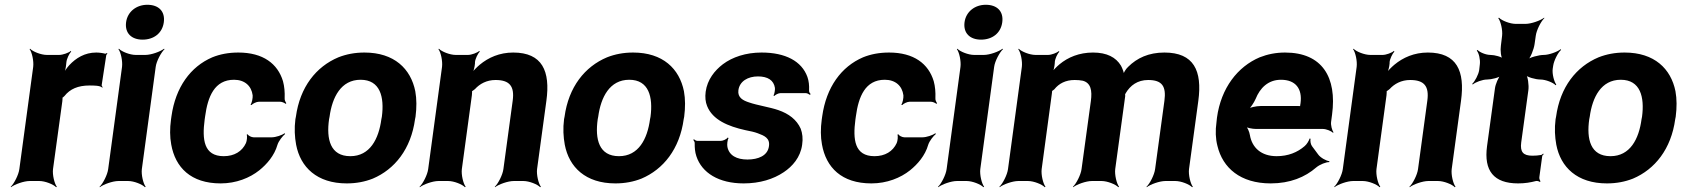

<svg xmlns="http://www.w3.org/2000/svg" viewBox="-20 -758 7041 804"><path d="M408 -391 410 -393C408 -395 405 -399 406 -403L425 -527C425 -529 429 -532 430 -533L427 -536C426 -535 423 -533 421 -533C410 -536 395 -538 383 -538C335 -538 298 -515 270 -485C260 -474 249 -458 245 -449L247 -448C252 -457 256 -475 257 -488L258 -497C259 -511 270 -534 278 -542L277 -545C268 -537 243 -528 228 -528H176C152 -528 117 -542 106 -554L104 -552C114 -539 122 -502 119 -478L61 -50C58 -26 39 11 25 24L26 26C41 14 80 0 104 0H145C169 0 204 14 215 26L218 24C208 11 199 -26 202 -50L241 -334C241 -337 243 -350 241 -351L239 -348C240 -347 249 -354 250 -356C273 -385 306 -400 355 -400C372 -400 400 -400 408 -391Z M574 -50 632 -478C635 -502 655 -539 669 -552L667 -554C652 -542 613 -528 589 -528H548C524 -528 489 -542 478 -554L476 -552C486 -539 494 -502 491 -478L433 -50C430 -26 411 11 397 24L398 26C413 14 452 0 476 0H517C541 0 576 14 587 26L590 24C580 11 571 -26 574 -50ZM577 -592C624 -592 660 -619 666 -665C672 -711 644 -738 597 -738C551 -738 514 -709 508 -665C502 -619 531 -592 577 -592Z M837 -257 839 -271C850 -353 878 -424 960 -424C1005 -424 1033 -398 1038 -359C1039 -349 1035 -326 1029 -320L1033 -318C1038 -324 1054 -332 1064 -332H1153C1161 -332 1172 -327 1176 -323L1179 -326C1176 -330 1171 -339 1172 -347C1173 -372 1171 -396 1165 -418C1143 -491 1082 -538 978 -538C937 -538 901 -531 869 -518C778 -479 715 -393 698 -271L696 -257C691 -220 691 -185 697 -153C714 -57 779 10 904 10C969 10 1026 -13 1066 -45C1097 -70 1129 -106 1142 -152C1147 -168 1164 -189 1174 -197L1172 -200C1161 -192 1135 -183 1118 -183H1042C1033 -183 1019 -190 1017 -196L1013 -194C1016 -188 1014 -168 1010 -159C994 -124 961 -104 917 -104C833 -104 826 -174 837 -257Z M1219 -269 1217 -259C1212 -220 1214 -185 1220 -152C1238 -58 1307 10 1432 10C1472 10 1508 3 1541 -10C1633 -49 1701 -134 1718 -259L1720 -269C1725 -308 1725 -343 1719 -376C1700 -470 1631 -538 1506 -538C1466 -538 1430 -531 1397 -518C1304 -479 1236 -394 1219 -269ZM1579 -269 1577 -259C1566 -176 1529 -104 1447 -104C1363 -104 1346 -175 1358 -259L1360 -269C1371 -351 1408 -424 1490 -424C1572 -424 1590 -352 1579 -269Z M2055 -423C2114 -423 2135 -397 2127 -337L2088 -50C2085 -26 2066 11 2052 24L2053 26C2068 14 2107 0 2131 0H2172C2196 0 2231 14 2242 26L2245 24C2235 11 2226 -26 2229 -50L2268 -336C2285 -460 2251 -538 2129 -538C2072 -538 2025 -517 1989 -487C1977 -477 1960 -460 1954 -450L1957 -448C1963 -459 1968 -478 1969 -493V-498C1970 -511 1981 -534 1989 -542L1987 -545C1979 -537 1954 -528 1940 -528H1888C1864 -528 1829 -542 1818 -554L1816 -552C1826 -539 1834 -502 1831 -478L1773 -50C1770 -26 1751 11 1737 24L1738 26C1753 14 1792 0 1816 0H1857C1881 0 1916 14 1927 26L1930 24C1920 11 1911 -26 1914 -50L1956 -359C1956 -362 1958 -378 1956 -379L1953 -375C1955 -374 1967 -383 1969 -385C1989 -407 2018 -423 2055 -423Z M2344 -269 2342 -259C2337 -220 2339 -185 2345 -152C2363 -58 2432 10 2557 10C2597 10 2633 3 2666 -10C2758 -49 2826 -134 2843 -259L2845 -269C2850 -308 2850 -343 2844 -376C2825 -470 2756 -538 2631 -538C2591 -538 2555 -531 2522 -518C2429 -479 2361 -394 2344 -269ZM2704 -269 2702 -259C2691 -176 2654 -104 2572 -104C2488 -104 2471 -175 2483 -259L2485 -269C2496 -351 2533 -424 2615 -424C2697 -424 2715 -352 2704 -269Z M3110 -90C3065 -90 3033 -107 3026 -143C3024 -152 3026 -173 3031 -180L3027 -182C3023 -175 3007 -168 2998 -168H2901C2895 -168 2889 -172 2886 -175L2883 -172C2886 -169 2890 -162 2889 -157C2889 -139 2890 -122 2896 -104C2919 -34 2990 10 3094 10C3162 10 3219 -8 3262 -37C3298 -61 3332 -99 3339 -152C3343 -178 3340 -200 3333 -219C3316 -257 3283 -282 3239 -297C3205 -309 3151 -317 3117 -329C3092 -337 3068 -349 3072 -380C3077 -418 3112 -438 3154 -438C3195 -438 3220 -422 3225 -390C3226 -382 3223 -364 3219 -358L3222 -356C3227 -361 3239 -368 3248 -368H3354C3360 -368 3367 -364 3371 -361L3375 -364C3371 -367 3367 -374 3368 -380C3369 -400 3367 -419 3361 -436C3337 -502 3269 -538 3169 -538C3103 -538 3047 -519 3007 -489C2973 -463 2942 -425 2935 -374C2932 -351 2934 -331 2941 -314C2964 -256 3029 -229 3101 -213C3122 -209 3140 -205 3153 -200C3180 -190 3205 -180 3200 -146C3195 -106 3155 -90 3110 -90Z M3562 -257 3564 -271C3575 -353 3603 -424 3685 -424C3730 -424 3758 -398 3763 -359C3764 -349 3760 -326 3754 -320L3758 -318C3763 -324 3779 -332 3789 -332H3878C3886 -332 3897 -327 3901 -323L3904 -326C3901 -330 3896 -339 3897 -347C3898 -372 3896 -396 3890 -418C3868 -491 3807 -538 3703 -538C3662 -538 3626 -531 3594 -518C3503 -479 3440 -393 3423 -271L3421 -257C3416 -220 3416 -185 3422 -153C3439 -57 3504 10 3629 10C3694 10 3751 -13 3791 -45C3822 -70 3854 -106 3867 -152C3872 -168 3889 -189 3899 -197L3897 -200C3886 -192 3860 -183 3843 -183H3767C3758 -183 3744 -190 3742 -196L3738 -194C3741 -188 3739 -168 3735 -159C3719 -124 3686 -104 3642 -104C3558 -104 3551 -174 3562 -257Z M4085 -50 4143 -478C4146 -502 4166 -539 4180 -552L4178 -554C4163 -542 4124 -528 4100 -528H4059C4035 -528 4000 -542 3989 -554L3987 -552C3997 -539 4005 -502 4002 -478L3944 -50C3941 -26 3922 11 3908 24L3909 26C3924 14 3963 0 3987 0H4028C4052 0 4087 14 4098 26L4101 24C4091 11 4082 -26 4085 -50ZM4088 -592C4135 -592 4171 -619 4177 -665C4183 -711 4155 -738 4108 -738C4062 -738 4025 -709 4019 -665C4013 -619 4042 -592 4088 -592Z M4480 -423C4493 -423 4504 -422 4514 -420C4548 -411 4554 -379 4548 -335L4509 -50C4506 -26 4487 11 4473 24L4474 26C4489 14 4528 0 4552 0H4593C4617 0 4652 14 4663 26L4666 24C4656 11 4647 -26 4650 -50L4692 -357C4691 -358 4692 -365 4691 -366L4690 -362C4691 -362 4694 -367 4694 -368C4713 -400 4743 -423 4788 -423C4847 -423 4864 -396 4856 -336L4817 -50C4814 -26 4795 11 4781 24L4782 26C4797 14 4836 0 4860 0H4902C4926 0 4961 14 4972 26L4975 24C4965 11 4956 -26 4959 -50L4998 -336C5015 -462 4979 -538 4856 -538C4790 -538 4741 -515 4704 -478C4694 -469 4684 -452 4683 -443H4687C4688 -452 4680 -472 4674 -483C4653 -518 4615 -538 4557 -538C4499 -538 4452 -518 4417 -489C4405 -479 4388 -462 4382 -452L4386 -450C4392 -461 4396 -480 4397 -495V-498C4398 -512 4408 -534 4416 -541L4414 -544C4406 -537 4383 -528 4369 -528H4316C4292 -528 4257 -542 4246 -554L4244 -552C4254 -539 4262 -502 4259 -478L4201 -50C4198 -26 4179 11 4165 24L4166 26C4181 14 4220 0 4244 0H4285C4309 0 4344 14 4355 26L4358 24C4348 11 4339 -26 4342 -50L4384 -361C4384 -364 4387 -378 4385 -379L4382 -376C4384 -375 4393 -382 4395 -384C4414 -408 4442 -423 4480 -423Z M5361 -538C5323 -538 5288 -531 5255 -518C5163 -479 5093 -390 5076 -265L5074 -246C5069 -211 5070 -178 5078 -147C5100 -55 5174 10 5301 10C5382 10 5445 -16 5492 -57C5506 -69 5534 -80 5546 -79L5547 -83C5534 -84 5509 -98 5500 -111L5474 -146C5468 -154 5466 -169 5468 -177L5464 -178C5462 -170 5452 -153 5443 -146C5413 -120 5374 -104 5326 -104C5261 -104 5223 -140 5214 -192C5212 -206 5203 -226 5195 -233L5192 -229C5200 -223 5224 -218 5240 -218H5520C5534 -218 5555 -209 5562 -202L5564 -204C5558 -212 5552 -234 5554 -248L5558 -278C5579 -434 5517 -538 5361 -538ZM5426 -326 5425 -320C5425 -317 5423 -311 5425 -310L5428 -312C5427 -314 5421 -314 5418 -314H5258C5241 -314 5213 -308 5202 -301L5205 -297C5216 -305 5231 -328 5238 -344C5256 -389 5290 -424 5344 -424C5405 -424 5434 -387 5426 -326Z M5885 -423C5944 -423 5965 -397 5957 -337L5918 -50C5915 -26 5896 11 5882 24L5883 26C5898 14 5937 0 5961 0H6002C6026 0 6061 14 6072 26L6075 24C6065 11 6056 -26 6059 -50L6098 -336C6115 -460 6081 -538 5959 -538C5902 -538 5855 -517 5819 -487C5807 -477 5790 -460 5784 -450L5787 -448C5793 -459 5798 -478 5799 -493V-498C5800 -511 5811 -534 5819 -542L5817 -545C5809 -537 5784 -528 5770 -528H5718C5694 -528 5659 -542 5648 -554L5646 -552C5656 -539 5664 -502 5661 -478L5603 -50C5600 -26 5581 11 5567 24L5568 26C5583 14 5622 0 5646 0H5687C5711 0 5746 14 5757 26L5760 24C5750 11 5741 -26 5744 -50L5786 -359C5786 -362 5788 -378 5786 -379L5783 -375C5785 -374 5797 -383 5799 -385C5819 -407 5848 -423 5885 -423Z M6337 10C6366 10 6389 6 6412 0C6417 -1 6425 1 6428 4L6431 1C6428 -2 6425 -11 6426 -16L6438 -104C6438 -107 6442 -110 6444 -112L6442 -115C6440 -113 6436 -109 6433 -109C6422 -107 6410 -106 6397 -106C6358 -106 6345 -122 6350 -161L6380 -380C6383 -401 6378 -438 6369 -449L6365 -446C6374 -435 6410 -425 6431 -425C6452 -425 6485 -412 6494 -401L6497 -404C6488 -415 6479 -449 6482 -470L6484 -483C6487 -504 6504 -538 6517 -549L6515 -552C6502 -541 6466 -528 6445 -528C6424 -528 6386 -518 6373 -507L6376 -504C6389 -515 6403 -552 6406 -573L6411 -608C6414 -632 6433 -669 6447 -682L6446 -684C6431 -672 6392 -658 6368 -658H6327C6303 -658 6268 -672 6257 -684L6254 -682C6264 -669 6273 -632 6270 -608L6265 -567C6262 -548 6265 -517 6274 -507L6278 -510C6269 -520 6239 -528 6221 -528C6202 -528 6176 -539 6167 -549L6164 -546C6173 -536 6179 -508 6177 -490L6174 -464C6171 -445 6156 -417 6145 -407L6147 -404C6158 -414 6188 -425 6207 -425C6225 -425 6258 -433 6269 -443L6266 -446C6255 -436 6242 -405 6240 -387L6207 -146C6193 -43 6235 10 6337 10Z M6496 -269 6494 -259C6489 -220 6491 -185 6497 -152C6515 -58 6584 10 6709 10C6749 10 6785 3 6818 -10C6910 -49 6978 -134 6995 -259L6997 -269C7002 -308 7002 -343 6996 -376C6977 -470 6908 -538 6783 -538C6743 -538 6707 -531 6674 -518C6581 -479 6513 -394 6496 -269ZM6856 -269 6854 -259C6843 -176 6806 -104 6724 -104C6640 -104 6623 -175 6635 -259L6637 -269C6648 -351 6685 -424 6767 -424C6849 -424 6867 -352 6856 -269Z"/></svg>

Font: Asimov
Style: EdgeIt
Weight: 500
Designer: Google
Version: Version 2.000980: 2014